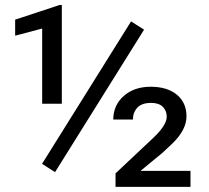

<svg xmlns="http://www.w3.org/2000/svg" viewBox="-20 -729 816 749"><path d="M194.8 -57.6 542 -613.3 491.2 -645.5 144 -89.8ZM221.2 -324.2V-709.5H212.4L39.1 -652.3V-589.8L144.5 -617.7V-324.2ZM723.1 0V-62.5H528.3L614.3 -133.3L655.3 -171.9C690.1 -206.7 707.5 -241 707.5 -274.9C707.5 -310.7 695 -338.9 669.9 -359.6C644.9 -380.3 610.8 -390.6 567.9 -390.6C524.9 -390.6 489.8 -378.6 462.6 -354.5C435.5 -330.4 421.9 -299.8 421.9 -262.7H498.5C498.5 -281.2 504.3 -296.7 515.9 -309.1C527.4 -321.5 545.4 -327.6 569.8 -327.6C589.4 -327.6 604.3 -322.7 614.7 -312.7C625.2 -302.8 630.4 -289.9 630.4 -273.9C630.4 -251.5 612.6 -223.6 577.1 -190.4L430.7 -52.7V0Z"/></svg>

Font: Roboto1
Style: rg
Weight: 400
Designer: Google
Version: Version 2.137; 2017